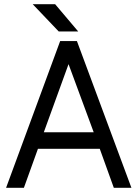

<svg xmlns="http://www.w3.org/2000/svg" viewBox="-20 -896 656 916"><path d="M260 -746H353L243 -876H136ZM189 -265 307 -590 427 -265ZM161 -186H456L523 0H607L347 -700H267L9 0H94Z"/></svg>

Font: Unageo
Style: Regular
Weight: 400
Designer: Richard Sepsi
Foundry: Richard Sepsi
Version: Version 2.000